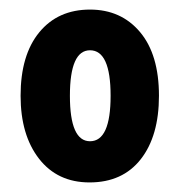

<svg xmlns="http://www.w3.org/2000/svg" viewBox="-20 -742 376 401"><path d="M312 -542Q312 -458 274 -409.5Q236 -361 167 -361Q100 -361 61.5 -410.5Q23 -460 23 -542Q23 -627 62 -674.5Q101 -722 168 -722Q233 -722 272.5 -675Q312 -628 312 -542ZM126 -542Q126 -447 168 -447Q211 -447 211 -542Q211 -637 168 -637Q126 -637 126 -542Z"/></svg>

Font: Noto Sans Lao ExtraCondensed ExtraBold
Style: Regular
Weight: 800
Width: 2
Designer: Monotype Design Team
Foundry: Monotype Imaging Inc.
Version: Version 2.003; ttfautohint (v1.8.4.7-5d5b)